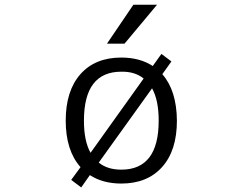

<svg xmlns="http://www.w3.org/2000/svg" viewBox="-20 -777 1040 823"><path d="M671.9 -545.9 714.8 -513.7 675.8 -459Q737.3 -388.7 738.3 -259.8Q738.3 -131.8 674.8 -61Q611.3 9.8 500 9.8Q420.9 9.8 365.2 -26.4L328.1 26.4L285.2 -5.9L325.2 -60.5Q261.7 -131.8 261.7 -259.8Q261.7 -387.7 324.7 -459Q387.7 -530.3 500 -530.3Q579.1 -530.3 634.8 -494.1ZM653.3 -756.8 513.7 -589.8H438.5L551.8 -756.8ZM403.3 -80.1Q440.4 -49.8 500 -49.8Q660.2 -49.8 660.2 -259.8Q660.2 -347.7 631.8 -398.4ZM368.2 -122.1 595.7 -440.4Q558.6 -470.7 500 -469.7Q339.8 -469.7 339.8 -259.8Q339.8 -171.9 368.2 -122.1Z"/></svg>

Font: Gen Shin Gothic Monospace Normal
Style: Regular
Weight: 350
Designer: [Source Han Sans]
Ryoko NISHIZUKA  (kana & ideographs); Paul D. Hunt (Latin, Greek & Cyrillic); Wenlong ZHANG  (bopomofo
Version: Version 1.002.20150607